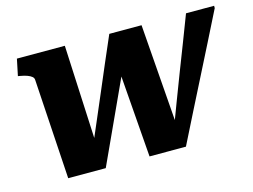

<svg xmlns="http://www.w3.org/2000/svg" viewBox="-79 -672 1062 805"><g transform="rotate(-15 452.0 -270.0)"><path d="M289 0H126L99 -433Q99 -442 92 -448Q85 -454 73 -458.5Q61 -463 44 -466L33 -468L48 -540H256L279 -53L252 -81Q277 -139 301.5 -196Q326 -253 350.5 -310.5Q375 -368 399.5 -425.5Q424 -483 449 -540H589L626 -53L604 -75Q626 -133 648 -191.5Q670 -250 692.5 -308Q715 -366 737.5 -424Q760 -482 782 -540H904V-530Q871 -464 837.5 -397.5Q804 -331 770.5 -265Q737 -199 703.5 -132.5Q670 -66 637 0H479L448 -403L477 -409Q446 -341 414.5 -273Q383 -205 352 -137Q321 -69 289 0Z"/></g></svg>

Font: Roboto Serif
Style: Bold Italic
Weight: 700
Italic angle: -10°
Designer: Greg Gazdowicz
Foundry: Commercial Type
Version: Version 1.008